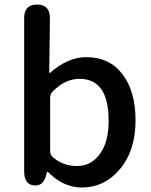

<svg xmlns="http://www.w3.org/2000/svg" viewBox="-20 -817 669 850"><path d="M343 13Q266 13 204 -45Q191 -57 189.5 -57Q188 -57 186 -49Q175 8 131 4Q87 0 87 -58V-737Q87 -797 144 -797Q202 -796 201 -736L198 -497Q198 -492 202 -495Q281 -564 362 -564Q465 -564 522.5 -488Q580 -412 580 -284Q580 -148 508 -65Q441 13 343 13ZM461 -282Q461 -468 332 -468Q269 -468 214 -413Q202 -401 202 -384V-148Q202 -132 214 -121Q259 -82 321 -82Q383 -82 422 -135Q461 -188 461 -282Z"/></svg>

Font: Resource Han Rounded TW Medium
Style: Regular
Weight: 500
Designer: Cyano Hao (round all glyphs); Ryoko NISHIZUKA 西塚涼子 (kana, bopomofo & ideographs); Paul D. Hunt (Latin, Greek & Cyrillic)
Foundry: Cyano Hao
Version: 0.990